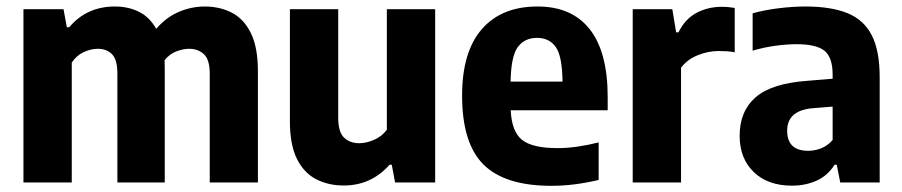

<svg xmlns="http://www.w3.org/2000/svg" viewBox="-20 -576 2847 606"><path d="M54 0V-547H180.5L191 -490H198.5Q253.5 -555.5 343 -555.5Q384.5 -555.5 418.2 -539Q452 -522.5 473 -485Q505 -522 545 -538.8Q585 -555.5 626 -555.5Q674 -555.5 712 -535.8Q750 -516 772 -471.2Q794 -426.5 794 -351V0H642V-343Q642 -388 623.5 -405Q605 -422 577 -422Q558 -422 536.5 -413.8Q515 -405.5 499.5 -386Q500 -372.5 500 -358V0H350.5V-343Q350.5 -388 333.5 -405Q316.5 -422 288.5 -422Q267 -422 244.2 -411.5Q221.5 -401 206.5 -378.5V0Z M1065 9.5Q1016.5 9.5 978 -10.2Q939.5 -30 917.2 -74.5Q895 -119 895 -193V-547H1047.5V-204.5Q1047.5 -159 1066 -141.5Q1084.5 -124 1114 -124Q1135.5 -124 1160.2 -134.5Q1185 -145 1201 -166.5V-547H1353.5V0H1227L1216.5 -56H1209.5Q1151.5 9.5 1065 9.5Z M1720 10.5Q1574 10.5 1506.2 -56.5Q1438.5 -123.5 1438.5 -274.5Q1438.5 -412.5 1500.8 -484Q1563 -555.5 1676.5 -555.5Q1785 -555.5 1841.5 -483.5Q1898 -411.5 1898 -270V-228H1592Q1595 -160.5 1627.8 -134.5Q1660.5 -108.5 1740 -108.5Q1770 -108.5 1802.8 -113.2Q1835.5 -118 1869.5 -126.5V-8Q1828.5 1.5 1792.5 6Q1756.5 10.5 1720 10.5ZM1675 -456.5Q1636 -456.5 1614.5 -427.8Q1593 -399 1591.5 -318.5H1755.5Q1754.5 -399 1734 -427.8Q1713.5 -456.5 1675 -456.5Z M1977 0V-547H2102L2114 -474H2121.5Q2142.5 -516.5 2178.5 -535.5Q2214.5 -554.5 2258 -554.5Q2269 -554.5 2279.8 -553.5Q2290.5 -552.5 2299 -551V-411Q2287 -413.5 2273.8 -414.2Q2260.5 -415 2248.5 -415Q2214 -415 2181 -401.2Q2148 -387.5 2129.5 -362V0Z M2479.5 10Q2403.5 10 2359 -33Q2314.5 -76 2314.5 -147.5Q2314.5 -225 2365 -269Q2415.5 -313 2529 -321L2608 -327.5V-340.5Q2608 -395 2582.2 -415.8Q2556.5 -436.5 2494 -436.5Q2464 -436.5 2427 -431.5Q2390 -426.5 2355.5 -416V-534Q2393 -544.5 2437.8 -550Q2482.5 -555.5 2522 -555.5Q2603 -555.5 2654.8 -534.5Q2706.5 -513.5 2731.5 -464.8Q2756.5 -416 2756.5 -332V0H2632L2621 -56H2614Q2592 -21 2556.8 -5.5Q2521.5 10 2479.5 10ZM2464.5 -163.5Q2464.5 -100 2531 -100Q2550.5 -100 2570.8 -107.5Q2591 -115 2608 -134V-239.5L2545.5 -234.5Q2464.5 -227.5 2464.5 -163.5Z"/></svg>

Font: Encode Sans SemiCondensed SemiCondensed
Style: Bold
Weight: 700
Width: 4
Designer: Multiple Designers
Foundry: Impallari Type
Version: Version 3.000; ttfautohint (v1.8.3) -l 8 -r 50 -G 200 -x 14 